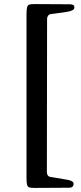

<svg xmlns="http://www.w3.org/2000/svg" viewBox="-20 -721 396 942"><path d="M110 150V-649Q110 -675 113 -685.5Q116 -696 123.5 -698.5Q131 -701 151 -701L322 -700Q332 -700 338.5 -697Q345 -694 345 -684Q345 -669 310 -663L230 -652Q221 -651 216 -644Q211 -637 211 -629L210 124Q210 133 214.5 139.5Q219 146 228 147L305 160Q320 162 330.5 167Q341 172 341 180Q341 200 320 200L150 201Q131 201 123.5 198.5Q116 196 113 186Q110 176 110 150Z"/></svg>

Font: EB Garamond
Style: Bold
Weight: 700
Designer: Georg Duffner and Octavio Pardo
Foundry: Georg Duffner
Version: Version 1.000; ttfautohint (v1.6)